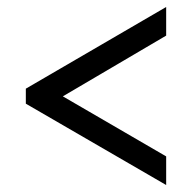

<svg xmlns="http://www.w3.org/2000/svg" viewBox="-20 -633 550 550"><path d="M456 -103V-185L160 -357L456 -531V-613L54 -379V-336Z"/></svg>

Font: Noto Serif Tamil SemiCondensed ExtraBold
Style: Regular
Weight: 800
Width: 4
Designer: Indian Type Foundry, Tom Grace, and the Monotype Design Team
Foundry: Monotype Imaging Inc.
Version: Version 2.004